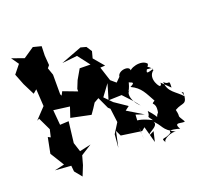

<svg xmlns="http://www.w3.org/2000/svg" viewBox="-146 -951 1289 1221"><g transform="rotate(-20 498.0 -341.0)"><path d="M703 -2C688 -16 801 -43 741 -85C807 -29 779 -8 868 35C845 23 770 55 783 77C755 33 787 62 833 28C818 4 887 22 898 27C864 -33 925 3 942 -7C901 -74 929 -28 913 -95C970 -129 994 -95 996 -185C972 -188 983 -214 996 -157C952 -206 902 -218 898 -290C931 -253 940 -304 936 -238C848 -322 896 -285 874 -274C873 -255 810 -341 866 -382C870 -361 866 -425 803 -418C792 -379 848 -408 779 -445C805 -376 860 -415 864 -388C843 -386 800 -362 836 -412C875 -462 775 -417 847 -431C817 -474 717 -444 723 -413C756 -466 652 -462 648 -416L619 -387L585 -416L554 -512L587 -514L528 -584L540 -629L516 -666L479 -676L337 -622L440 -633L502 -552L429 -553L391 -487L370 -435V-418L275 -454L230 -370L310 -378L287 -377L256 -440V-573L239 -622L253 -639L248 -705L250 -768L195 -782L123 -733L41 -762L76 -712L30 -655C40 -630 49 -605 59 -581L99 -501L124 -522L131 -406L61 -332L77 -340L118 -254L106 -203L89 -212L68 -106L126 -12L59 3L167 11L171 51L211 100L238 33L255 -28L328 -74L251 -57L231 -119L248 -261L189 -258L180 -360L288 -346L265 -277L399 -249C415 -271 430 -293 444 -316L476 -334L512 -256L525 -244L537 -150L495 -83L487 7L510 -100L528 -62L666 -42L688 -60L718 51L734 -17ZM608 -316 682 -237 713 -198C655 -251 655 -317 689 -314C655 -312 672 -287 692 -363C697 -356 741 -354 692 -331C757 -301 772 -257 806 -197C765 -172 816 -197 801 -119C770 -86 811 -76 743 -150C744 -96 717 -134 754 -84C682 -121 653 -116 644 -118C667 -57 650 -57 660 9L655 -41L662 -155L718 -136L612 -200L640 -221L556 -278L507 -328L563 -404L532 -299L627 -302Z"/></g></svg>

Font: Hussar Lance
Style: ExBd
Weight: 700
Foundry: Cannot Into Space Fonts, PlusOne Fonts
Version: Version 2.270